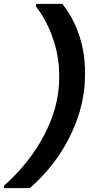

<svg xmlns="http://www.w3.org/2000/svg" viewBox="-57 -831 482 996"><path d="M266 -811Q303 -766 330.5 -707Q358 -648 372 -580Q386 -512 384 -437Q383 -329 347 -223Q311 -117 247 -23Q183 71 97 145H-37L-36 132Q53 53 116.5 -38.5Q180 -130 214.5 -227Q249 -324 250 -422Q252 -492 238 -558Q224 -624 196.5 -685.5Q169 -747 129 -798L131 -811Z"/></svg>

Font: DM Sans 20pt
Style: Bold Italic
Weight: 700
Italic angle: -10°
Version: Version 4.004;gftools[0.9.30]